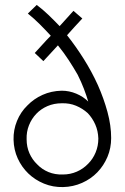

<svg xmlns="http://www.w3.org/2000/svg" viewBox="-20 -753 506 779"><path d="M131 -86Q111 -105 99.5 -131Q88 -157 88 -188Q87 -218 97.5 -244.5Q108 -271 127 -291Q146 -311 172.5 -322.5Q199 -334 231 -334Q262 -335 288.5 -324Q315 -313 336 -294Q355 -274 366.5 -248Q378 -222 379 -191Q379 -161 368 -134.5Q357 -108 338 -89Q318 -68 291.5 -56.5Q265 -45 235 -45Q203 -44 176.5 -55Q150 -66 131 -86ZM375 -54Q401 -81 416 -116.5Q431 -152 431 -193Q431 -244 416 -299Q401 -354 377 -408Q352 -463 319.5 -514.5Q287 -566 252 -610Q268 -628 283 -644.5Q298 -661 314 -678Q305 -686 296 -693.5Q287 -701 278 -709Q264 -693 250 -678Q236 -663 222 -647Q198 -672 175.5 -693.5Q153 -715 129 -733L93 -698Q118 -678 141 -655Q164 -632 186 -608Q169 -591 153 -573Q137 -555 121 -538L156 -505L215 -569Q240 -538 259.5 -508Q279 -478 295 -450Q310 -420 320.5 -392.5Q331 -365 338 -341Q318 -361 289.5 -373Q261 -385 230 -385Q188 -384 152.5 -368Q117 -352 91 -325Q64 -299 49 -262.5Q34 -226 35 -186Q36 -145 52 -110Q68 -75 95 -49Q122 -23 158.5 -8Q195 7 236 6Q277 5 313 -11Q349 -27 375 -54Z"/></svg>

Font: Josefin Slab Medium
Style: Regular
Weight: 500
Designer: Santiago Orozco
Foundry: Typemade
Version: Version 2.000